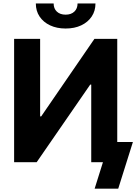

<svg xmlns="http://www.w3.org/2000/svg" viewBox="-20 -957 804 1133"><path d="M63.3 -727.5H216.8V-270.1H223L537.1 -727.5H671.9V0H518.4V-457.6H512.3L196.5 0H63.3ZM367.2 -788.7Q315.3 -788.7 275.5 -807.4Q235.8 -826.2 213.6 -859.4Q191.4 -892.6 191.4 -936.7H296.5Q296.5 -906.4 315.5 -888.5Q334.6 -870.5 367.4 -870.5Q399.6 -870.5 418.7 -888.5Q437.7 -906.4 437.7 -936.7H543.4Q543.4 -892.6 521.1 -859.4Q498.9 -826.2 459.3 -807.4Q419.8 -788.7 367.2 -788.7ZM538.5 156.2 587.5 0H546.9V-119.1H764.3L677.7 156.2Z"/></svg>

Font: Inter
Style: Regular
Weight: 400
Designer: Rasmus Andersson
Foundry: rsms
Version: Version 4.000;git-8c9346024